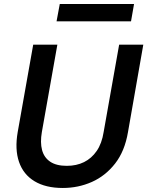

<svg xmlns="http://www.w3.org/2000/svg" viewBox="-20 -922 732 954"><path d="M292 12Q207 12 151.5 -21.5Q96 -55 74.5 -117.5Q53 -180 68 -266L145 -700H265L188 -266Q179 -214 189 -176.5Q199 -139 229.5 -118.5Q260 -98 312 -98Q360 -98 397.5 -116.5Q435 -135 460.5 -172Q486 -209 495 -266L572 -700H692L616 -266Q600 -171 552 -109.5Q504 -48 436.5 -18Q369 12 292 12ZM261 -816 277 -902H646L631 -816Z"/></svg>

Font: DM Sans 24pt SemiBold
Style: Italic
Weight: 600
Italic angle: -10°
Designer: Colophon Foundry, Jonny Pinhorn
Foundry: Colophon Foundry
Version: Version 4.004;gftools[0.9.30]